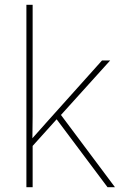

<svg xmlns="http://www.w3.org/2000/svg" viewBox="-20 -780 499 800"><path d="M116 -385Q116 -337 116 -294Q116 -251 115 -204Q132 -223 144 -236.5Q156 -250 172 -268L405 -528H439L234 -301L459 0H428L216 -283L116 -172V0H90V-760H116Z"/></svg>

Font: Noto Sans Kannada Thin
Style: Regular
Weight: 100
Designer: Jelle Bosma - Monotype Design Team
Foundry: Monotype Imaging Inc.
Version: Version 2.005; ttfautohint (v1.8.4.7-5d5b)